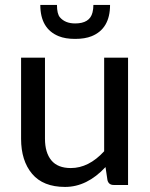

<svg xmlns="http://www.w3.org/2000/svg" viewBox="-20 -737 598 765"><path d="M64 -184.1V-507.3H159.2V-184.1Q159.2 -128.9 184.6 -98.1Q210 -67.4 262.2 -67.4Q333.5 -67.4 395 -134.3V-507.3H490.2V0H433.1Q413.1 0 408.2 -19L400.4 -71.3Q326.7 7.8 239.3 7.8Q151.9 7.8 107.9 -44.4Q64 -96.7 64 -184.1ZM213.9 -592.8Q140.6 -622.6 140.6 -717.3H207Q207 -681.6 218.8 -668Q239.7 -643.6 279.3 -643.6Q337.9 -643.6 348.6 -687.5Q352.1 -701.2 352.1 -717.3H418.5Q418.5 -622.6 345.2 -592.8Q318.4 -582 279.3 -582Q240.2 -582 213.9 -592.8Z"/></svg>

Font: Lato-Medium
Style: Regular
Weight: 500
Designer: Lukasz Dziedzic
Foundry: tyPoland Lukasz Dziedzic
Version: Version 2.006; 2014-01-15